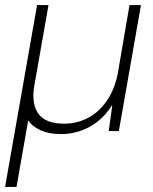

<svg xmlns="http://www.w3.org/2000/svg" viewBox="-32 -516 603 756"><path d="M-12 220 114 -496H159L103 -178Q91 -108 119 -68.5Q147 -29 221 -29Q270 -29 313 -51Q356 -73 387.5 -117.5Q419 -162 432 -228L478 -496H523L436 0H396L410 -100H408Q373 -45 320.5 -16.5Q268 12 208 12Q161 12 128 -3Q95 -18 79 -42L33 220Z"/></svg>

Font: DM Sans 20pt ExtraLight
Style: Italic
Weight: 250
Italic angle: -10°
Version: Version 4.004;gftools[0.9.30]